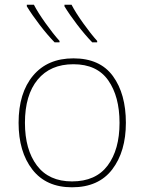

<svg xmlns="http://www.w3.org/2000/svg" viewBox="-20 -786 615 816"><path d="M286 10Q176 10 117.5 -65.5Q59 -141 59 -264Q59 -391 120.5 -464.5Q182 -538 292 -538Q405 -538 460 -462.5Q515 -387 515 -264Q515 -142 457 -66Q399 10 286 10ZM286 -15Q387 -15 437.5 -82.5Q488 -150 488 -264Q488 -376 440 -444.5Q392 -513 292 -513Q194 -513 140 -447.5Q86 -382 86 -264Q86 -150 137 -82.5Q188 -15 286 -15ZM233 -612V-606H212Q181 -638 148.5 -680.5Q116 -723 94 -759V-766H124Q141 -733 173.5 -687.5Q206 -642 233 -612ZM393 -612V-606H372Q341 -638 308.5 -680.5Q276 -723 254 -759V-766H284Q301 -733 333.5 -687.5Q366 -642 393 -612Z"/></svg>

Font: Noto Sans UI Thin
Style: Regular
Weight: 250
Designer: Monotype Design Team
Foundry: Monotype Imaging Inc.
Version: Version 1.001